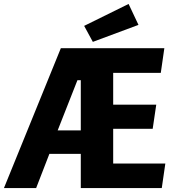

<svg xmlns="http://www.w3.org/2000/svg" viewBox="-30 -952 875 972"><path d="M543 -583V-422H761L743 -300H543V-124H807L789 0H379V-173H220L153 0H-10L278 -708H802L784 -583ZM621 -932 671 -826 440 -740 396 -821ZM379 -292V-546H362L262 -292Z"/></svg>

Font: Magra
Style: Bold
Weight: 600
Designer: Viviana Monsalve
Foundry: Viviana Monsalve
Version: Version 1.001